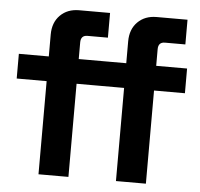

<svg xmlns="http://www.w3.org/2000/svg" viewBox="-51 -752 840 805"><g transform="rotate(5 369.0 -350.0)"><path d="M140 0V-392H14V-496H140V-588Q140 -639 170.5 -669.5Q201 -700 250 -700H380V-596H294Q266 -596 266 -566V-496H366V-392H266V0ZM466 0V-392H366V-496H466V-588Q466 -639 496.5 -669.5Q527 -700 576 -700H706V-596H620Q592 -596 592 -566V-496H722V-392H592V0Z"/></g></svg>

Font: Space Grotesk Frontify
Style: Bold
Weight: 700
Designer: Florian Karsten
Version: Version 2.000